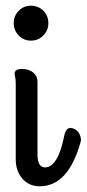

<svg xmlns="http://www.w3.org/2000/svg" viewBox="-20 -623 303 671"><path d="M88 -481Q63 -481 45.5 -499Q28 -517 28 -542Q28 -568 45.5 -585.5Q63 -603 88 -603Q114 -603 131.5 -585.5Q149 -568 149 -542Q149 -517 131.5 -499Q114 -481 88 -481ZM111 -338V-84Q111 -38 137 -38Q182 -38 204 -146Q211 -184 236 -174Q257 -166 262 -142Q264 -135 262 -128Q219 28 119 28Q81 28 58 1Q35 -26 35 -66V-333Q35 -344 33 -353.5Q31 -363 31 -365Q31 -382 57 -382Q81 -382 96 -369.5Q111 -357 111 -338Z"/></svg>

Font: Grand Hotel
Style: Regular
Weight: 400
Designer: Brian J. Bonislawsky & Jim Lyles for Astigmatic (AOETI)
Foundry: Astigmatic (AOETI)
Version: Version 001.000